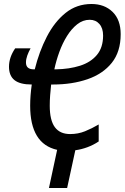

<svg xmlns="http://www.w3.org/2000/svg" viewBox="-20 -745 628 961"><path d="M474 -37Q447 -19 417 -8Q387 3 357 7L316 196H225L266 5Q131 -25 131 -216Q131 -241 133 -267.5Q135 -294 139 -322Q80 -322 52.5 -344Q25 -366 25 -411Q25 -458 56 -503H133Q123 -485 116.5 -467Q110 -449 110 -432Q110 -398 149 -398H154Q176 -487 214.5 -561.5Q253 -636 308.5 -680.5Q364 -725 438 -725Q503 -725 543.5 -685.5Q584 -646 584 -574Q584 -486 539.5 -430.5Q495 -375 418 -348.5Q341 -322 245 -322H236Q233 -295 231 -268.5Q229 -242 229 -216Q229 -143 254.5 -108.5Q280 -74 331 -74Q371 -74 405.5 -88Q440 -102 474 -122ZM260 -398Q327 -399 380.5 -416Q434 -433 465 -470Q496 -507 496 -567Q496 -604 477.5 -625Q459 -646 429 -646Q395 -646 366.5 -623.5Q338 -601 315.5 -565Q293 -529 277 -485Q261 -441 252 -398Z"/></svg>

Font: Noto Sans ExtraCondensed Medium
Style: Italic
Weight: 500
Width: 2
Italic angle: -12°
Designer: Monotype Design Team
Foundry: Monotype Imaging Inc.
Version: Version 2.013; ttfautohint (v1.8.4.7-5d5b)